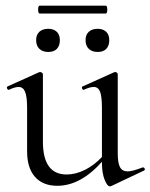

<svg xmlns="http://www.w3.org/2000/svg" viewBox="-20 -650 533 680"><path d="M487 -57Q491 -57 492.5 -52.5Q494 -48 490 -46L374 9L369 10Q360 10 350.5 -13.5Q341 -37 341 -74V-77Q265 8 183 8Q132 8 104 -23.5Q76 -55 76 -114V-268Q76 -307 69 -324.5Q62 -342 46 -342Q32 -342 12 -332H11Q7 -332 5 -337Q3 -342 7 -344L118 -394L122 -395Q125 -395 128.5 -392.5Q132 -390 132 -387V-148Q132 -32 216 -32Q248 -32 281 -48.5Q314 -65 341 -94V-268Q341 -308 334.5 -325Q328 -342 312 -342Q298 -342 277 -332H276Q272 -332 270.5 -337.5Q269 -343 273 -344L384 -394L388 -395Q391 -395 394 -392.5Q397 -390 397 -387V-107Q397 -73 405 -58Q413 -43 432 -43Q449 -43 485 -57ZM115 -616Q115 -630 121 -630H354Q360 -630 360 -616Q360 -602 354 -602H121Q115 -602 115 -616ZM108 -508Q108 -527 119.5 -537.5Q131 -548 151 -548Q170 -548 181 -537.5Q192 -527 192 -508Q192 -488 181.5 -477Q171 -466 151 -466Q131 -466 119.5 -477Q108 -488 108 -508ZM283 -508Q283 -527 294.5 -537.5Q306 -548 326 -548Q345 -548 356 -537.5Q367 -527 367 -508Q367 -488 356.5 -477Q346 -466 326 -466Q306 -466 294.5 -477Q283 -488 283 -508Z"/></svg>

Font: Cormorant Garamond
Style: Regular
Weight: 400
Designer: Christian Thalmann (Catharsis Fonts)
Version: Version 3.000